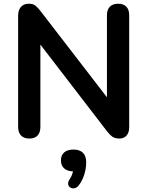

<svg xmlns="http://www.w3.org/2000/svg" viewBox="-20 -733 788 1027"><path d="M137 8Q108 8 92.5 -8Q77 -24 77 -54V-649Q77 -680 92.5 -696.5Q108 -713 133 -713Q156 -713 167.5 -704.5Q179 -696 195 -676L578 -179H552V-652Q552 -681 567.5 -697Q583 -713 612 -713Q641 -713 656 -697Q671 -681 671 -652V-52Q671 -24 657 -8Q643 8 619 8Q596 8 582.5 -1Q569 -10 553 -30L171 -527H196V-54Q196 -24 181 -8Q166 8 137 8ZM400 260Q390 272 377.5 274Q365 276 355.5 269.5Q346 263 344.5 251.5Q343 240 353 225Q363 211 368 193.5Q373 176 373 163L376 184Q342 184 324 168.5Q306 153 306 125Q306 97 323.5 82Q341 67 373 67Q406 67 423.5 84Q441 101 441 136Q441 157 436.5 179Q432 201 423 222Q414 243 400 260Z"/></svg>

Font: Nunito
Style: Bold
Weight: 700
Designer: Vernon Adams
Foundry: Vernon Adams
Version: Version 3.602